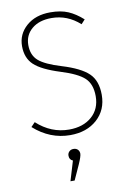

<svg xmlns="http://www.w3.org/2000/svg" viewBox="-102 -755 740 1085"><g transform="rotate(-10 267.5 -213.0)"><path d="M260 90Q276 90 285 99.5Q294 109 294 123Q294 138 275 181L236 267H212L246 154Q226 146 226 123Q226 109 235.5 99.5Q245 90 260 90ZM265 -693Q325 -693 367 -675Q409 -657 450 -620L428 -596Q357 -660 266 -660Q195 -660 153 -624.5Q111 -589 111 -532Q111 -474 147.5 -442Q184 -410 277 -382Q382 -350 426.5 -307.5Q471 -265 471 -184Q471 -97 411.5 -43.5Q352 10 257 10Q141 10 48 -73L71 -97Q153 -22 256 -22Q337 -22 386.5 -65.5Q436 -109 436 -182Q436 -251 398.5 -286.5Q361 -322 264 -352Q159 -385 117 -424.5Q75 -464 75 -532Q75 -601 127.5 -647Q180 -693 265 -693Z"/></g></svg>

Font: FiraSans
Style: Regular
Weight: 200
Designer: Carrois Corporate & Edenspiekermann AG
Foundry: Carrois Corporate GbR & Edenspiekermann AG
Version: Version 3.106;PS 003.106;hotconv 1.0.70;makeotf.lib2.5.58329